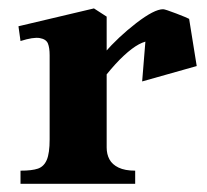

<svg xmlns="http://www.w3.org/2000/svg" viewBox="-20 -448 504 468"><path d="M101 -108V-313.5Q101 -331.5 96.8 -342Q92.5 -352.5 77 -355.2Q61.5 -358 30 -348L25 -384L209 -427.5L240 -407.5V-88.5Q240 -72 246.8 -59.5Q253.5 -47 269 -39.5Q284.5 -32 309.5 -32V0H30V-32Q58 -32 72.5 -37Q87 -42 94 -58.2Q101 -74.5 101 -108ZM377.5 -425.5Q382.5 -425.5 409.8 -415Q437 -404.5 441 -402L347.5 -348.5Q334.5 -348.5 318.2 -339.8Q302 -331 282 -312.5Q262 -294 239 -265.5L234.5 -319Q268.5 -358 312.2 -391.8Q356 -425.5 377.5 -425.5ZM337.5 -385 441 -402 459.5 -287 326.5 -249.5Z"/></svg>

Font: Didactic
Style: Regular
Weight: 400
Designer: Tyler Finck
Foundry: Etcetera Type Co
Version: Version 3.007;FEAKit 1.0